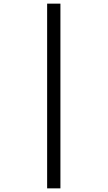

<svg xmlns="http://www.w3.org/2000/svg" viewBox="-20 -819 591 1055"><path d="M239 -799H312V216H239Z"/></svg>

Font: Noto Sans Sinhala UI SemiCondensed
Style: Regular
Weight: 400
Width: 4
Designer: Jelle Bosma - Monotype Design Team
Foundry: Monotype Imaging Inc.
Version: Version 2.006; ttfautohint (v1.8.4.7-5d5b)